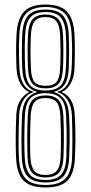

<svg xmlns="http://www.w3.org/2000/svg" viewBox="-20 -827 406 854"><path d="M182.5 6.8Q113.8 6.8 84.1 -24.2Q54.5 -55.2 51.5 -124.8Q49.8 -164.2 49.9 -210.9Q50 -257.5 52.5 -316.2Q54 -354.2 69 -378.8Q84 -403.2 108.2 -416.5V-418.5Q85 -428.8 70.2 -456.1Q55.5 -483.5 53.5 -521.2Q51.8 -558 51.6 -599.4Q51.5 -640.8 53.5 -675.2Q57.8 -745 87.5 -775.9Q117.2 -806.8 182.5 -806.8Q248.5 -806.8 277.9 -775.5Q307.2 -744.2 311.2 -675.2Q314.8 -608.2 311.2 -521.2Q309.2 -480.8 293.9 -454.6Q278.5 -428.5 256.5 -418.5V-416.5Q308.2 -393.8 312.5 -316Q316 -253.2 315.5 -206.9Q315 -160.5 313.2 -124.5Q310.2 -56 280.9 -24.6Q251.5 6.8 182.5 6.8ZM182.5 -4.2Q243 -4.2 270.4 -32.2Q297.8 -60.2 300.5 -124.8Q302 -161 302 -205.4Q302 -249.8 299.8 -315Q298 -354.5 280.6 -382.1Q263.2 -409.8 235.8 -416.5V-419.2Q266.2 -427.5 281.2 -454.1Q296.2 -480.8 298.5 -521.8Q302.8 -599.2 298.5 -674.5Q294.8 -742.2 266.2 -769Q237.8 -795.8 182.5 -795.8Q126 -795.8 98 -768.6Q70 -741.5 66.2 -674.2Q64.5 -643.2 64.4 -604.9Q64.2 -566.5 66.5 -521.8Q68.8 -480.2 83.6 -454Q98.5 -427.8 129.2 -419.2V-416.5Q101.2 -409.8 84.1 -381.8Q67 -353.8 65.2 -316.2Q62.8 -253.5 62.6 -206.8Q62.5 -160 64.2 -126Q67 -61.8 93.8 -33Q120.5 -4.2 182.5 -4.2ZM182.5 -15.5Q129 -15.5 104.2 -40.8Q79.5 -66 77 -125.8Q75.5 -160.8 75.5 -208.8Q75.5 -256.8 78 -314Q80 -358 97 -382.9Q114 -407.8 143.5 -417V-419Q114.8 -427.2 98 -450.8Q81.2 -474.2 79 -522.2Q77.2 -566.2 77.4 -603.6Q77.5 -641 79 -673.5Q81.8 -731.8 105.2 -758.1Q128.8 -784.5 182.5 -784.5Q237 -784.5 260 -757.8Q283 -731 285.8 -673.5Q287.2 -638.8 287.4 -603.8Q287.5 -568.8 285.8 -522.2Q283.8 -476 267.9 -451.9Q252 -427.8 221.5 -419V-417Q250 -408 267.4 -383.4Q284.8 -358.8 287.2 -314Q290.5 -250.8 289.9 -205.4Q289.2 -160 287.8 -125.8Q285 -66.5 260.6 -41Q236.2 -15.5 182.5 -15.5ZM182.5 -424.5Q229.8 -424.5 250.1 -447Q270.5 -469.5 273 -522.8Q275 -565 274.9 -601.5Q274.8 -638 273 -671.2Q270.5 -726.2 249.6 -749.9Q228.8 -773.5 182.5 -773.5Q136 -773.5 115.1 -749.9Q94.2 -726.2 91.8 -671.2Q90.2 -637.8 90.1 -602.8Q90 -567.8 92 -522.8Q94.2 -470.8 114.1 -447.6Q134 -424.5 182.5 -424.5ZM182.5 -434Q144 -434 125.4 -453.4Q106.8 -472.8 104.5 -523.2Q103 -563.8 103 -602.5Q103 -641.2 104.5 -671.8Q107 -720.5 125 -741.4Q143 -762.2 182.5 -762.2Q222 -762.2 240 -741.1Q258 -720 260.2 -671.8Q261.8 -638 261.9 -603.1Q262 -568.2 260.2 -523.2Q258.2 -474.8 240.5 -454.4Q222.8 -434 182.5 -434ZM182.5 -445.5Q217.8 -445.5 231.6 -462.4Q245.5 -479.2 247.5 -523.8Q249.8 -575 249.4 -605.4Q249 -635.8 247.5 -670.8Q245.2 -714.2 230.2 -732.8Q215.2 -751.2 182.5 -751.2Q149.5 -751.2 134.5 -732.8Q119.5 -714.2 117.5 -671Q115.8 -635.8 115.6 -602.2Q115.5 -568.8 117.5 -523.5Q119.2 -479 133.5 -462.2Q147.8 -445.5 182.5 -445.5ZM182.5 -26.5Q231.5 -26.5 252.1 -50.6Q272.8 -74.8 275 -126.2Q276.2 -158.8 276.5 -203.9Q276.8 -249 274 -314.5Q271.5 -366.8 249.8 -389.6Q228 -412.5 182.5 -412.5Q136.8 -412.5 115.1 -389.4Q93.5 -366.2 90.8 -313Q88.2 -259.2 88.2 -210.9Q88.2 -162.5 90 -126.2Q92 -75.8 112.1 -51.1Q132.2 -26.5 182.5 -26.5ZM182.5 -37.8Q141.8 -37.8 123.1 -58.5Q104.5 -79.2 102.5 -127.5Q101.2 -158.2 101.2 -207.6Q101.2 -257 103.5 -312.5Q105.2 -363.2 125.2 -382.9Q145.2 -402.5 182.5 -402.5Q222.8 -402.5 241 -381.4Q259.2 -360.2 261.8 -312.5Q264.5 -253.5 264.1 -206.6Q263.8 -159.8 262.2 -128Q260 -79.2 241.8 -58.5Q223.5 -37.8 182.5 -37.8ZM182.5 -48.8Q216.2 -48.8 232 -66.9Q247.8 -85 249.5 -127.2Q250.8 -154.8 251 -201.9Q251.2 -249 248.5 -311.8Q246.5 -354.2 231.9 -372.5Q217.2 -390.8 182.5 -390.8Q148.2 -390.8 133.5 -372.8Q118.8 -354.8 116.5 -312.2Q113.8 -252.5 113.8 -205.9Q113.8 -159.2 115.2 -127Q117.2 -85.5 132.6 -67.1Q148 -48.8 182.5 -48.8Z"/></svg>

Font: Big Shoulders Inline Display
Style: Regular
Weight: 400
Designer: Patric King
Foundry: XO Type Co
Version: Version 1.000